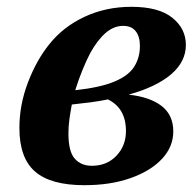

<svg xmlns="http://www.w3.org/2000/svg" viewBox="-20 -529 575 564"><path d="M245 -373Q234 -352 222.5 -324Q211 -296 201 -264Q275 -272 316.5 -289.5Q358 -307 374.5 -333.5Q391 -360 391 -394Q391 -422 378.5 -437.5Q366 -453 342 -453Q314 -453 290 -432Q266 -411 245 -373ZM228 15Q129 15 83 -25Q37 -65 37 -153Q37 -221 62 -286.5Q87 -352 124 -398Q165 -450 228 -479.5Q291 -509 366 -509Q446 -509 486 -477Q526 -445 526 -397Q526 -348 483 -311Q440 -274 358 -251Q421 -244 455 -217.5Q489 -191 489 -143Q489 -98 456 -62.5Q423 -27 364 -6Q305 15 228 15ZM181 -137Q181 -84 199.5 -63Q218 -42 250 -42Q294 -42 322 -71.5Q350 -101 350 -144Q350 -211 297 -237Q273 -232 246.5 -228.5Q220 -225 191 -222Q187 -201 184 -179.5Q181 -158 181 -137Z"/></svg>

Font: Source Serif 4 SmText
Style: Bold Italic
Weight: 700
Italic angle: -12°
Designer: Frank Grießhammer
Foundry: Adobe
Version: Version 4.005;hotconv 1.1.0;makeotfexe 2.6.0